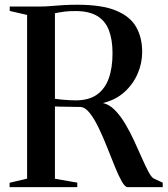

<svg xmlns="http://www.w3.org/2000/svg" viewBox="-20 -770 690 790"><path d="M19.5 0V-18L91.5 -35V-708.5L20 -725V-743H139.5Q163.5 -743 187.8 -745Q212 -747 239 -748.8Q266 -750.5 298 -750.5Q399 -750.5 457.2 -726.5Q515.5 -702.5 540.2 -659Q565 -615.5 565 -556.5Q565 -509 545.8 -465.5Q526.5 -422 490.8 -390.2Q455 -358.5 403.5 -346Q429.5 -340.5 452.2 -317.5Q475 -294.5 495 -261Q515 -227.5 532 -190.5Q549 -153.5 563.8 -120Q578.5 -86.5 590.8 -63.5Q603 -40.5 612.5 -35.5L649.5 -18.5V0H505Q494.5 0 481.2 -23.2Q468 -46.5 453 -83.5Q438 -120.5 421.5 -162.2Q405 -204 387 -241.8Q369 -279.5 350 -304Q331 -328.5 311 -330Q300 -330 285.5 -330.2Q271 -330.5 255.8 -330.8Q240.5 -331 227.2 -331.2Q214 -331.5 206 -332V-34.5L298 -18.5V0ZM291 -357Q345 -357 378.2 -380.2Q411.5 -403.5 427.2 -446.8Q443 -490 443 -551Q443 -606.5 428.2 -645.2Q413.5 -684 380 -704.2Q346.5 -724.5 291 -724.5Q264 -724.5 247.5 -722.5Q231 -720.5 221.5 -718.5Q212 -716.5 206 -715.5V-363.5Q219.5 -361.5 235.2 -360Q251 -358.5 265.8 -357.8Q280.5 -357 291 -357Z"/></svg>

Font: Merriweather 144pt Medium
Style: Regular
Weight: 500
Version: Version 2.100